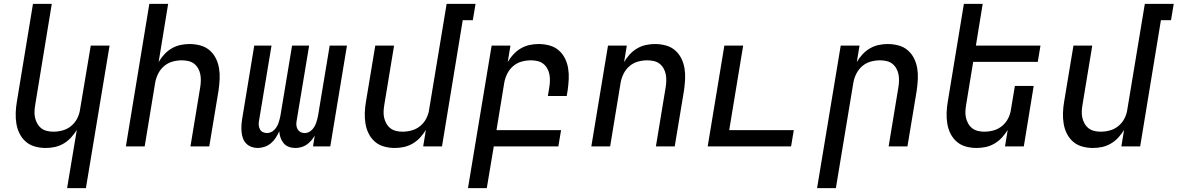

<svg xmlns="http://www.w3.org/2000/svg" viewBox="-20 -755 6072 990"><path d="M326 215 376 -85Q363 -64 346 -45.5Q329 -27 307.5 -14.5Q286 -2 262.5 3Q239 8 216 8Q187 8 160 0.5Q133 -7 113 -24.5Q93 -42 81 -66Q69 -90 64.5 -117.5Q60 -145 61 -173.5Q62 -202 67 -231L150 -735H247L162 -217Q159 -200 158 -182.5Q157 -165 160.5 -149Q164 -133 172 -118.5Q180 -104 192.5 -94Q205 -84 221.5 -80Q238 -76 255 -76Q279 -76 303 -82.5Q327 -89 347 -105.5Q367 -122 378.5 -145Q390 -168 393 -192L448 -520H545L423 215Z M629 0 750 -735H847L798 -435Q810 -456 827 -474.5Q844 -493 865.5 -505.5Q887 -518 910.5 -523Q934 -528 957 -528Q986 -528 1013.5 -520.5Q1041 -513 1061 -495.5Q1081 -478 1093 -454Q1105 -430 1109.5 -402.5Q1114 -375 1112.5 -346.5Q1111 -318 1107 -289L1059 0H962L1012 -303Q1015 -320 1015.5 -337.5Q1016 -355 1013 -371Q1010 -387 1002 -401.5Q994 -416 981.5 -426Q969 -436 952 -440Q935 -444 918 -444Q894 -444 870 -437.5Q846 -431 826.5 -414.5Q807 -398 795.5 -375Q784 -352 780 -328L726 0Z M1308 8Q1291 8 1275.5 2Q1260 -4 1249 -15.5Q1238 -27 1232.5 -42.5Q1227 -58 1225.5 -75Q1224 -92 1225 -109Q1226 -126 1229 -144L1291 -520H1380L1315 -129Q1313 -118 1314.5 -107Q1316 -96 1321 -87Q1326 -78 1336 -73.5Q1346 -69 1357 -69Q1366 -69 1376 -73Q1386 -77 1393.5 -84.5Q1401 -92 1406.5 -101Q1412 -110 1415.5 -119.5Q1419 -129 1421.5 -139Q1424 -149 1426 -159L1486 -520H1574L1509 -129Q1507 -118 1508.5 -107Q1510 -96 1515.5 -87Q1521 -78 1530.5 -73.5Q1540 -69 1551 -69Q1561 -69 1570.5 -73Q1580 -77 1587.5 -84.5Q1595 -92 1600.5 -101Q1606 -110 1609.5 -119.5Q1613 -129 1615.5 -139Q1618 -149 1620 -159L1680 -520H1769L1683 0H1594L1603 -56Q1595 -42 1584.5 -30Q1574 -18 1561 -9Q1548 0 1532.5 4Q1517 8 1503 8Q1485 8 1469 2Q1453 -4 1442.5 -16.5Q1432 -29 1426.5 -45Q1421 -61 1420 -78Q1412 -61 1402 -45Q1392 -29 1377 -16.5Q1362 -4 1344 2Q1326 8 1309 8Z M2016 8Q1987 8 1960 0.5Q1933 -7 1913 -24.5Q1893 -42 1881 -66Q1869 -90 1864.5 -117.5Q1860 -145 1861 -173.5Q1862 -202 1867 -231L1915 -520H2012L1962 -217Q1959 -200 1958 -182.5Q1957 -165 1960.5 -149Q1964 -133 1972 -118.5Q1980 -104 1992.5 -94Q2005 -84 2021.5 -80Q2038 -76 2055 -76Q2079 -76 2103 -82.5Q2127 -89 2147 -105.5Q2167 -122 2178.5 -145Q2190 -168 2193 -192L2283 -735H2432L2418 -651H2366L2259 0H2162L2176 -85Q2163 -64 2146 -45.5Q2129 -27 2107.5 -14.5Q2086 -2 2062.5 3Q2039 8 2016 8Z M2393 215 2515 -520H2612L2598 -435Q2610 -456 2627 -474.5Q2644 -493 2665.5 -505.5Q2687 -518 2710.5 -523Q2734 -528 2757 -528Q2786 -528 2813.5 -520.5Q2841 -513 2861 -495.5Q2881 -478 2893 -454Q2905 -430 2909.5 -402.5Q2914 -375 2912.5 -346.5Q2911 -318 2907 -289L2902 -260H2805L2812 -303Q2815 -320 2815.5 -337.5Q2816 -355 2813 -371Q2810 -387 2802 -401.5Q2794 -416 2781.5 -426Q2769 -436 2752 -440Q2735 -444 2718 -444Q2694 -444 2670 -437.5Q2646 -431 2626.5 -414.5Q2607 -398 2595.5 -375Q2584 -352 2580 -328L2540 -84H2873L2859 0H2526L2490 215Z M3029 0 3115 -520H3212L3198 -435Q3210 -456 3227 -474.5Q3244 -493 3265.5 -505.5Q3287 -518 3310.5 -523Q3334 -528 3357 -528Q3386 -528 3413.5 -520.5Q3441 -513 3461 -495.5Q3481 -478 3493 -454Q3505 -430 3509.5 -402.5Q3514 -375 3512.5 -346.5Q3511 -318 3507 -289L3459 0H3362L3412 -303Q3415 -320 3415.5 -337.5Q3416 -355 3413 -371Q3410 -387 3402 -401.5Q3394 -416 3381.5 -426Q3369 -436 3352 -440Q3335 -444 3318 -444Q3294 -444 3270 -437.5Q3246 -431 3226.5 -414.5Q3207 -398 3195.5 -375Q3184 -352 3180 -328L3126 0Z M3629 0 3715 -520H3812L3740 -84H4073L4059 0Z M4193 215 4315 -520H4412L4398 -435Q4410 -456 4427 -474.5Q4444 -493 4465.5 -505.5Q4487 -518 4510.5 -523Q4534 -528 4557 -528Q4586 -528 4613.5 -520.5Q4641 -513 4661 -495.5Q4681 -478 4693 -454Q4705 -430 4709.5 -402.5Q4714 -375 4712.5 -346.5Q4711 -318 4707 -289L4659 0H4562L4612 -303Q4615 -320 4615.5 -337.5Q4616 -355 4613 -371Q4610 -387 4602 -401.5Q4594 -416 4581.5 -426Q4569 -436 4552 -440Q4535 -444 4518 -444Q4494 -444 4470 -437.5Q4446 -431 4426.5 -414.5Q4407 -398 4395.5 -375Q4384 -352 4380 -328L4290 215Z M5016 8Q4987 8 4960 0.5Q4933 -7 4913 -24.5Q4893 -42 4881 -66Q4869 -90 4864.5 -117.5Q4860 -145 4861 -173.5Q4862 -202 4867 -231L4950 -735H5047L5012 -520H5345L5331 -436H4998L4962 -217Q4959 -200 4958 -182.5Q4957 -165 4960.5 -149Q4964 -133 4972 -118.5Q4980 -104 4992.5 -94Q5005 -84 5021.5 -80Q5038 -76 5055 -76Q5079 -76 5103 -82.5Q5127 -89 5147 -105.5Q5167 -122 5178.5 -145Q5190 -168 5193 -192L5213 -312H5310L5259 0H5162L5176 -85Q5163 -64 5146 -45.5Q5129 -27 5107.5 -14.5Q5086 -2 5062.5 3Q5039 8 5016 8Z M5616 8Q5587 8 5560 0.5Q5533 -7 5513 -24.5Q5493 -42 5481 -66Q5469 -90 5464.5 -117.5Q5460 -145 5461 -173.5Q5462 -202 5467 -231L5515 -520H5612L5562 -217Q5559 -200 5558 -182.5Q5557 -165 5560.5 -149Q5564 -133 5572 -118.5Q5580 -104 5592.5 -94Q5605 -84 5621.5 -80Q5638 -76 5655 -76Q5679 -76 5703 -82.5Q5727 -89 5747 -105.5Q5767 -122 5778.5 -145Q5790 -168 5793 -192L5883 -735H6032L6018 -651H5966L5859 0H5762L5776 -85Q5763 -64 5746 -45.5Q5729 -27 5707.5 -14.5Q5686 -2 5662.5 3Q5639 8 5616 8Z"/></svg>

Font: Iosevka Medium Extended
Style: Italic
Weight: 500
Width: 7
Italic angle: -9°
Monospace: yes
Designer: Belleve Invis
Foundry: Belleve Invis
Version: Version 32.5.0; ttfautohint (v1.8.4)